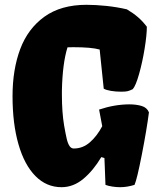

<svg xmlns="http://www.w3.org/2000/svg" viewBox="-20 -777 669 807"><path d="M343.8 -756.8Q381.8 -756.8 426.3 -752.2Q470.7 -747.6 513.2 -737.8Q539.6 -722.2 559.3 -705.3Q579.1 -688.5 597.2 -664.6Q597.2 -629.9 587.9 -572.8Q578.6 -515.6 564.7 -466.3Q550.8 -417 538.1 -402.3Q525.4 -396 516.6 -393.8Q507.8 -391.6 489.3 -391.6Q466.3 -391.6 446.3 -395Q426.3 -398.4 416 -404.3L398.9 -568.8Q364.3 -578.6 288.1 -578.6Q271.5 -578.6 263.7 -578.1Q242.7 -510.7 240.2 -397V-377.9Q240.2 -305.2 249.5 -249.5Q255.9 -212.9 260.5 -193.4Q265.1 -173.8 272.2 -163.3Q279.3 -152.8 290 -152.8Q328.1 -152.8 358.2 -179.2Q388.2 -205.6 409.7 -246.6L396.5 -316.4Q460.4 -337.9 522.9 -338.4Q553.2 -338.4 575.7 -331.5Q598.1 -324.7 606 -304.7Q596.7 -232.4 576.2 -127.4Q555.7 -22.5 545.4 0Q514.2 9.8 484.9 9.8Q469.7 9.8 452.9 7.3Q436 4.9 423.3 0Q423.3 -16.1 420.4 -76.7L418.9 -112.8L405.8 -116.7Q372.1 -60.1 330.1 -25.1Q288.1 9.8 238.8 9.8Q175.3 9.8 128.9 -37.1Q82.5 -84 57.6 -170.7Q32.7 -257.3 32.7 -373Q32.7 -484.4 64.9 -570.6Q97.2 -656.7 166.7 -706.8Q236.3 -756.8 343.8 -756.8Z"/></svg>

Font: Kavoon
Style: Regular
Weight: 400
Designer: Viktoriya Grabowska
Foundry: Viktoriya Grabowska
Version: Version 1.004; ttfautohint (v1.4.1)